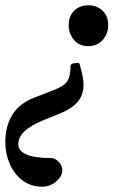

<svg xmlns="http://www.w3.org/2000/svg" viewBox="-48 -445 452 724"><path d="M285 -271Q250 -271 230.5 -295Q211 -319 211 -350Q211 -385 232 -405Q253 -425 285 -425Q317 -425 338.5 -405Q360 -385 360 -351Q360 -317 339 -294Q318 -271 285 -271ZM111 259Q68 259 36.5 235Q5 211 -11.5 172.5Q-28 134 -28 92Q-28 31 -2 -11.5Q24 -54 79 -76L154 -105Q197 -122 207.5 -141.5Q218 -161 218 -196Q218 -204 229 -206Q240 -208 244 -208Q250 -208 252 -204Q267 -151 267 -128Q267 -86 244.5 -60.5Q222 -35 178 -17L114 9Q21 47 21 98Q21 151 146 151Q159 151 173 165Q187 179 187 196Q187 220 163.5 239.5Q140 259 111 259Z"/></svg>

Font: Junicode SmExp
Style: Bold Italic
Weight: 700
Width: 6
Italic angle: -11°
Designer: Peter S. Baker
Version: Version 2.205; ttfautohint (v1.8.4)